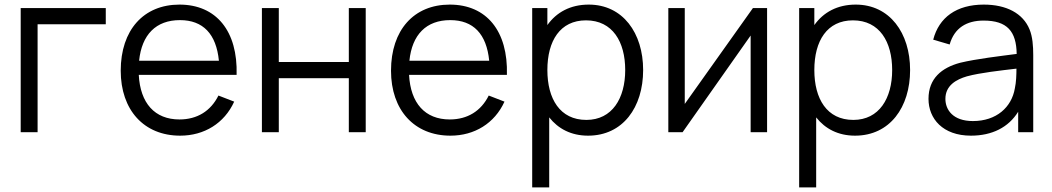

<svg xmlns="http://www.w3.org/2000/svg" viewBox="-20 -575 4574 835"><path d="M70 0H143.5V-469.5H440V-540H70Z M763.5 15C868 15 955.5 -38.5 998.5 -133L930 -159.5C896.5 -92 837.5 -55.5 760.5 -55.5C653 -55.5 590 -126 583.5 -249.5H1009C1014.5 -440 920.5 -555 760.5 -555C604.5 -555 505 -444.5 505 -267.5C505 -96.5 606 15 763.5 15ZM762.5 -487.5C863 -487.5 920.5 -427.5 932 -311H585C596.5 -424.5 658.5 -487.5 762.5 -487.5Z M1119 0H1192.5V-235H1497V0H1570.5V-540H1497V-305.5H1192.5V-540H1119Z M1939 15C2043.5 15 2131 -38.5 2174 -133L2105.5 -159.5C2072 -92 2013 -55.5 1936 -55.5C1828.5 -55.5 1765.5 -126 1759 -249.5H2184.5C2190 -440 2096 -555 1936 -555C1780 -555 1680.5 -444.5 1680.5 -267.5C1680.5 -96.5 1781.5 15 1939 15ZM1938 -487.5C2038.5 -487.5 2096 -427.5 2107.5 -311H1760.5C1772 -424.5 1834 -487.5 1938 -487.5Z M2294.5 240H2368.5V-64.5C2407.5 -15 2464 15 2537.5 15C2689 15 2777 -108.5 2777 -270.5C2777 -431.5 2688.5 -555 2540.5 -555C2460.5 -555 2400 -521.5 2360.5 -466V-540H2294.5ZM2530 -53.5C2415 -53.5 2360.5 -145.5 2360.5 -270.5C2360.5 -397.5 2416 -486.5 2528.5 -486.5C2644.5 -486.5 2699 -392.5 2699 -270.5C2699 -147.5 2642.5 -53.5 2530 -53.5Z M3316 -540H3254.5L2958 -123V-540H2886.5V0H2948.5L3244.5 -420.5V0H3316Z M3455.5 240H3529.5V-64.5C3568.5 -15 3625 15 3698.5 15C3850 15 3938 -108.5 3938 -270.5C3938 -431.5 3849.5 -555 3701.5 -555C3621.5 -555 3561 -521.5 3521.5 -466V-540H3455.5ZM3691 -53.5C3576 -53.5 3521.5 -145.5 3521.5 -270.5C3521.5 -397.5 3577 -486.5 3689.5 -486.5C3805.5 -486.5 3860 -392.5 3860 -270.5C3860 -147.5 3803.5 -53.5 3691 -53.5Z M4202.5 15C4294.5 15 4366 -21 4408 -89V0H4473.5V-335.5C4473.5 -375.5 4470.5 -415.5 4457.5 -447C4429 -517 4357 -555 4258.5 -555C4139.5 -555 4063.5 -499 4038.5 -402.5L4110 -381.5C4130.5 -453.5 4183.5 -485.5 4257.5 -485.5C4360.5 -485.5 4400 -438.5 4401.5 -340.5C4329.5 -331 4228.5 -319.5 4155.5 -302C4075 -280.5 4018 -233.5 4018 -145C4018 -59 4080 15 4202.5 15ZM4211 -48.5C4124 -48.5 4091.5 -98 4091.5 -145C4091.5 -203.5 4139 -229.5 4185 -243C4244.5 -259 4329.5 -268 4400.5 -276.5C4400.5 -252 4399.5 -217 4393.5 -190.5C4379.5 -109 4314 -48.5 4211 -48.5Z"/></svg>

Font: Hauora
Style: Regular
Weight: 400
Designer: Mikhail Sharanda
Foundry: WCYS & Co.
Version: Version 1.010